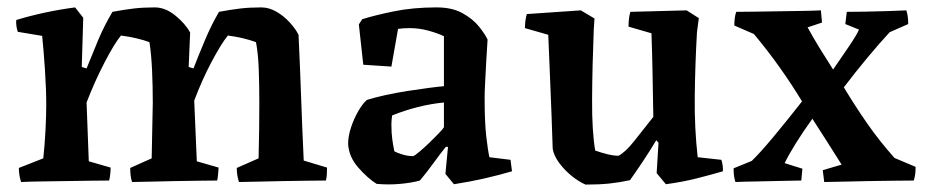

<svg xmlns="http://www.w3.org/2000/svg" viewBox="-20 -488 2501 519"><path d="M37 4Q34 -5 32.5 -14.5Q31 -24 31 -34L97 -60Q101 -97 103 -136Q105 -175 105 -204Q105 -247 101.5 -299.5Q98 -352 94 -391L28 -402Q26 -408 24.5 -417Q23 -426 24 -434Q100 -457 183 -468L205 -440L201 -307L214 -303Q230 -343 245.5 -380Q261 -417 284 -456Q316 -462 341.5 -465Q367 -468 398 -468Q427 -468 454 -446Q481 -424 494 -400Q493 -377 492 -353.5Q491 -330 490 -307L503 -303Q517 -339 534 -379.5Q551 -420 572 -456Q604 -462 629.5 -465Q655 -468 686 -468Q707 -468 727 -456.5Q747 -445 763 -427.5Q779 -410 787 -394Q791 -309 794 -224Q797 -139 801 -54L864 -35Q864 -27 863.5 -17.5Q863 -8 861 0Q843 0 811.5 0.5Q780 1 744.5 1.5Q709 2 677 3Q645 4 626 4Q623 -5 621.5 -14.5Q620 -24 620 -34L679 -60Q680 -101 680.5 -138Q681 -175 681 -210Q681 -256 679.5 -299Q678 -342 672 -374Q656 -380 637 -384.5Q618 -389 596 -392Q578 -370 552 -321Q526 -272 505 -216L512 -52L571 -35Q570 -27 569.5 -17.5Q569 -8 567 0Q550 0 519.5 0.5Q489 1 453.5 1.5Q418 2 386.5 3Q355 4 337 4Q334 -5 333 -14.5Q332 -24 332 -34L390 -60Q392 -143 393 -210Q393 -256 391 -299Q389 -342 384 -374Q368 -380 348.5 -384.5Q329 -389 307 -392Q289 -370 262.5 -319Q236 -268 214 -211L220 -52L279 -35Q279 -27 278 -17.5Q277 -8 275 0Q257 0 225 0.5Q193 1 157 1.5Q121 2 89 2.5Q57 3 37 4Z M1115 0Q1094 6 1062.5 9Q1031 12 998 9Q974 -6 948.5 -35Q923 -64 921 -99Q921 -120 929 -144Q937 -168 949 -188.5Q961 -209 972 -218Q991 -224 1020 -230.5Q1049 -237 1081 -242Q1113 -247 1140 -250.5Q1167 -254 1180 -255V-390Q1164 -398 1138.5 -405Q1113 -412 1088 -412Q1080 -412 1071.5 -411.5Q1063 -411 1056 -410L1038 -308L962 -313L950 -422L959 -436Q990 -446 1043 -457Q1096 -468 1160 -468Q1202 -468 1230 -452.5Q1258 -437 1274.5 -416.5Q1291 -396 1298 -381Q1296 -355 1294.5 -324.5Q1293 -294 1291.5 -267Q1290 -240 1290 -224Q1290 -157 1294.5 -118.5Q1299 -80 1303 -63L1360 -56L1364 -25Q1330 -15 1291 -6Q1252 3 1207 10L1184 -18L1191 -91H1185Q1169 -71 1150.5 -45.5Q1132 -20 1115 0ZM1046 -79Q1053 -75 1067.5 -70.5Q1082 -66 1097 -66Q1102 -68 1114.5 -78.5Q1127 -89 1140.5 -102Q1154 -115 1165.5 -127Q1177 -139 1180 -144V-211Q1110 -204 1040 -176Q1039 -170 1038.5 -163.5Q1038 -157 1038 -152Q1038 -128 1040.5 -110.5Q1043 -93 1046 -79Z M1563 11Q1546 4 1526.5 -11.5Q1507 -27 1492 -47Q1477 -67 1474 -86Q1473 -120 1471 -173.5Q1469 -227 1466.5 -286Q1464 -345 1462 -394L1399 -412Q1399 -432 1404 -450L1550 -460L1587 -438L1585 -408Q1581 -307 1580.5 -219.5Q1580 -132 1589 -81Q1606 -75 1622.5 -71Q1639 -67 1652 -67Q1671 -77 1694.5 -107Q1718 -137 1746 -172Q1745 -230 1744 -285.5Q1743 -341 1741 -398L1679 -416Q1679 -426 1680 -436Q1681 -446 1684 -456L1836 -460L1869 -439L1864 -401Q1859 -314 1858 -227.5Q1857 -141 1866 -63L1930 -56Q1935 -40 1934 -25Q1900 -15 1862 -5.5Q1824 4 1780 10L1755 -20L1760 -102L1754 -109Q1736 -79 1719 -53.5Q1702 -28 1683 -1Q1656 5 1628 8Q1600 11 1563 11Z M1968 4Q1965 -5 1964 -14Q1963 -23 1963 -33L2012 -53Q2034 -74 2071.5 -119Q2109 -164 2148 -214Q2120 -260 2088.5 -304.5Q2057 -349 2018 -396L1965 -419Q1965 -428 1966 -437.5Q1967 -447 1970 -456Q1991 -456 2021.5 -456.5Q2052 -457 2085.5 -457.5Q2119 -458 2149.5 -458.5Q2180 -459 2199 -460L2202 -427L2163 -414Q2179 -385 2196.5 -356.5Q2214 -328 2232 -300Q2257 -336 2276.5 -365Q2296 -394 2302 -408L2265 -423L2269 -456Q2288 -456 2318 -456.5Q2348 -457 2379 -458Q2410 -459 2430 -460Q2433 -451 2434 -441.5Q2435 -432 2435 -423L2385 -401Q2358 -372 2325.5 -333Q2293 -294 2261 -252Q2291 -202 2324 -154.5Q2357 -107 2398 -61L2455 -37Q2455 -27 2454 -18Q2453 -9 2450 0Q2430 0 2397 0.5Q2364 1 2327.5 1.5Q2291 2 2259 3Q2227 4 2208 4L2204 -28L2255 -43Q2235 -75 2215.5 -105.5Q2196 -136 2176 -167Q2150 -131 2130.5 -99.5Q2111 -68 2101 -47L2149 -32L2146 0Q2126 0 2092 1Q2058 2 2023.5 2.5Q1989 3 1968 4Z"/></svg>

Font: Labrada SemiBold
Style: Regular
Weight: 600
Designer: Mercedes Jáuregui
Foundry: Omnibus-Type Team
Version: Version 1.000; ttfautohint (v1.8.4.7-5d5b)